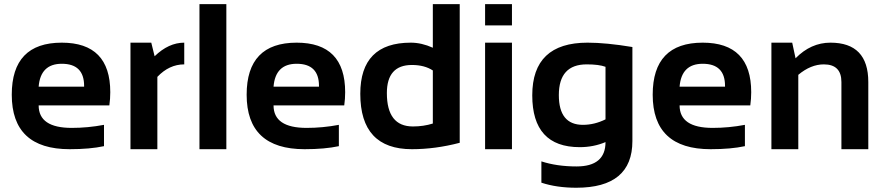

<svg xmlns="http://www.w3.org/2000/svg" viewBox="-20 -718 4260 924"><path d="M277.3 -512.7Q510.7 -512.7 510.7 -274.4Q510.7 -242.7 506.3 -210.9H166Q166 -102.5 325.2 -102.5Q402.8 -102.5 480.5 -117.2V-14.6Q412.6 0 315.4 0Q36.6 0 36.6 -262.2Q36.6 -512.7 277.3 -512.7ZM166 -300.8H384.8V-304.7Q384.8 -411.1 277.3 -411.1Q174.8 -411.1 166 -300.8Z M607.9 0V-512.7H708L724.1 -447.3Q791.5 -512.7 866.7 -512.7V-408.2Q794.4 -408.2 737.3 -348.1V0Z M1069.3 -698.2V0H939.9V-698.2Z M1407.7 -512.7Q1641.1 -512.7 1641.1 -274.4Q1641.1 -242.7 1636.7 -210.9H1296.4Q1296.4 -102.5 1455.6 -102.5Q1533.2 -102.5 1610.8 -117.2V-14.6Q1543 0 1445.8 0Q1167 0 1167 -262.2Q1167 -512.7 1407.7 -512.7ZM1296.4 -300.8H1515.1V-304.7Q1515.1 -411.1 1407.7 -411.1Q1305.2 -411.1 1296.4 -300.8Z M2063 -378.9Q2022.9 -405.3 1962.4 -405.3Q1841.8 -405.3 1841.8 -270Q1841.8 -109.4 1967.3 -109.4Q2018.1 -109.4 2063 -123.5ZM2192.4 -30.8Q2074.7 0 1962.4 0Q1713.9 0 1713.9 -266.6Q1713.9 -512.7 1957 -512.7Q2008.8 -512.7 2063 -488.3V-698.2H2192.4Z M2443.8 -698.2V-595.7H2314.5V-698.2ZM2443.8 -512.7V0H2314.5V-512.7Z M2894 -396.5Q2862.3 -408.2 2803.7 -408.2Q2669.4 -408.2 2669.4 -260.3Q2669.4 -117.2 2785.2 -117.2Q2840.8 -117.2 2894 -143.6ZM3023.4 -39.1Q3023.4 185.5 2753.4 185.5Q2658.7 185.5 2585.4 161.1V58.6Q2660.2 83 2754.4 83Q2894 83 2894 -34.2Q2836.4 -9.8 2770 -9.8Q2541.5 -9.8 2541.5 -259.3Q2541.5 -512.7 2807.6 -512.7Q2897 -512.7 3023.4 -491.7Z M3361.8 -512.7Q3595.2 -512.7 3595.2 -274.4Q3595.2 -242.7 3590.8 -210.9H3250.5Q3250.5 -102.5 3409.7 -102.5Q3487.3 -102.5 3564.9 -117.2V-14.6Q3497.1 0 3399.9 0Q3121.1 0 3121.1 -262.2Q3121.1 -512.7 3361.8 -512.7ZM3250.5 -300.8H3469.2V-304.7Q3469.2 -411.1 3361.8 -411.1Q3259.3 -411.1 3250.5 -300.8Z M3692.4 0V-512.7H3792.5L3808.6 -437.5Q3882.3 -512.7 3976.6 -512.7Q4158.7 -512.7 4158.7 -323.2V0H4029.3V-323.2Q4029.3 -408.2 3944.8 -408.2Q3881.8 -408.2 3821.8 -357.9V0Z"/></svg>

Font: Voltera
Style: Bold
Weight: 700
Designer: Bernd Montag
Version: Version 1.301